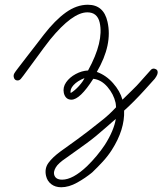

<svg xmlns="http://www.w3.org/2000/svg" viewBox="-20 -468 684 809"><path d="M238 321Q213 321 196 308Q179 295 174 273Q167 242 184 218.5Q201 195 235 170Q262 151 306.5 118.5Q351 86 397 49Q423 29 438.5 14.5Q454 0 469 -16Q469 -23 468 -28Q467 -33 467 -35Q459 -71 433 -101.5Q407 -132 373 -136Q317 -48 281 -48Q256 -48 249 -76Q244 -100 258.5 -121Q273 -142 299 -156Q325 -170 351 -171Q418 -293 400 -373Q390 -416 348 -416Q285 -416 191 -301Q184 -292 165 -267Q146 -242 123.5 -210.5Q101 -179 79 -150Q74 -143 68 -136Q62 -129 54 -129Q41 -129 38 -143Q36 -152 41 -160Q43 -164 58 -183.5Q73 -203 93 -229Q113 -255 132.5 -280Q152 -305 164 -321Q212 -383 257.5 -415.5Q303 -448 350 -448Q417 -448 433 -376Q455 -280 388 -165Q427 -151 456.5 -117.5Q486 -84 496 -48Q524 -75 537 -88Q550 -101 556 -107Q562 -113 567 -119Q572 -125 583 -137Q594 -149 617 -175Q622 -179 627 -179Q632 -179 637.5 -176Q643 -173 644 -167Q647 -156 632 -136Q614 -116 590.5 -90Q567 -64 543.5 -40.5Q520 -17 503 -2Q506 78 451 164Q435 189 413.5 212.5Q392 236 369 258Q340 282 305 301.5Q270 321 238 321ZM278 -76Q296 -87 313 -106Q330 -125 336 -139Q306 -127 290 -109.5Q274 -92 278 -76ZM242 289Q287 289 347 232Q390 190 422 142Q460 82 468 33Q462 38 453.5 45.5Q445 53 429 67Q404 89 384.5 105Q365 121 346.5 134.5Q328 148 307 163Q286 178 258 198Q225 220 215 237.5Q205 255 208 267Q213 289 242 289Z"/></svg>

Font: Oooh Baby
Style: Normal
Weight: 400
Designer: Robert E. Leuschke
Foundry: Robert E. Leuschke
Version: Version 1.011; ttfautohint (v1.8.3)